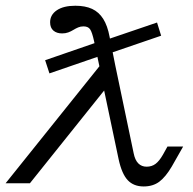

<svg xmlns="http://www.w3.org/2000/svg" viewBox="-53 -651 687 682"><path d="M457.3 11.3Q421.8 11.3 400.8 -10.9Q379.8 -33.1 368.5 -84.7L312.1 -352.4L341.1 -359.7L53.2 0H-33.1L302.4 -418.5H356.5L421.8 -106.5Q426.6 -82.3 438.3 -70.6Q450 -58.9 467.7 -58.9Q486.3 -58.9 499.6 -69Q512.9 -79 525.8 -101.6L541.9 -130.6H597.6L557.3 -59.7Q535.5 -22.6 512.9 -5.6Q490.3 11.3 457.3 11.3ZM305.6 -389.5 281.5 -503.2Q274.2 -537.1 266.9 -547.2Q259.7 -557.3 243.5 -557.3Q233.1 -557.3 224.6 -553.6Q216.1 -550 207.7 -544.8Q199.2 -539.5 189.5 -535.9Q179.8 -532.3 167.7 -532.3Q148.4 -532.3 136.7 -542.3Q125 -552.4 125 -571.8Q125 -598.4 148.8 -614.5Q172.6 -630.6 214.5 -630.6Q250 -630.6 274.2 -619.4Q298.4 -608.1 313.7 -583.9Q329 -559.7 336.3 -520.2L356.5 -418.5ZM122.6 -390.3 107.3 -437.1 305.6 -505.6 337.9 -464.5ZM337.9 -462.1 305.6 -503.2 504.8 -571 519.4 -524.2Z"/></svg>

Font: Playfair 5pt SemiExpanded Light
Style: Italic
Weight: 300
Width: 6
Italic angle: -15.6°
Designer: Claus Eggers Sørensen
Foundry: Claus Eggers Sørensen
Version: Version 2.203